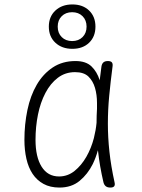

<svg xmlns="http://www.w3.org/2000/svg" viewBox="-20 -835 640 865"><path d="M248 10Q206 10 176 -6.5Q146 -23 127 -51.5Q108 -80 99 -119.5Q90 -159 90 -205Q90 -275 103.5 -339.5Q117 -404 145.5 -453Q174 -502 217.5 -531Q261 -560 320 -560Q367 -560 392 -536Q417 -512 429 -474V-472Q433 -503 437 -535Q439 -548 446 -554Q453 -560 466 -560Q479 -560 484 -554Q489 -548 487 -535Q478 -466 472 -403Q466 -340 466 -278Q466 -216 473 -151.5Q480 -87 496 -14Q499 -2 494.5 4Q490 10 477 10Q464 10 456.5 4Q449 -2 446 -14Q429 -87 422 -152Q422 -155 421 -158Q412 -125 398 -96Q375 -50 338.5 -20Q302 10 248 10ZM246 -40Q285 -40 316 -65Q347 -90 369 -128.5Q391 -167 403 -213Q412 -249 415 -282Q415 -313 417 -345V-371Q417 -408 408 -439Q399 -470 378.5 -490Q358 -510 318 -510Q274 -510 240.5 -484.5Q207 -459 184.5 -416Q162 -373 151 -318.5Q140 -264 140 -205Q140 -128 167.5 -84Q195 -40 246 -40ZM306 -615Q259 -615 229.5 -642.5Q200 -670 200 -715Q200 -760 229.5 -787.5Q259 -815 306 -815Q353 -815 381.5 -787.5Q410 -760 410 -715Q410 -670 381.5 -642.5Q353 -615 306 -615ZM305 -650Q334 -650 352 -668Q370 -686 370 -715Q370 -744 352 -762Q334 -780 305 -780Q276 -780 258 -762Q240 -744 240 -715Q240 -686 258 -668Q276 -650 305 -650Z"/></svg>

Font: Maple Mono Thin
Style: Regular
Weight: 250
Monospace: yes
Designer: subframe7536
Version: Version 7.000